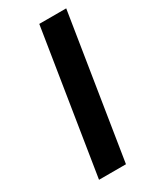

<svg xmlns="http://www.w3.org/2000/svg" viewBox="-183 -763 677 821"><g transform="rotate(-30 156.0 -352.5)"><path d="M50 0 162 -705H295L183 0Z"/></g></svg>

Font: Nunito Sans 9pt
Style: Bold Italic
Weight: 700
Italic angle: -9°
Version: Version 3.101;gftools[0.9.27]